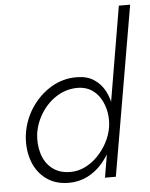

<svg xmlns="http://www.w3.org/2000/svg" viewBox="-55 -825 687 880"><g transform="rotate(-5 288.5 -385.5)"><path d="M525 -780 393 0H443L577 -780ZM49 -230Q41 -166 59 -111.5Q77 -57 120 -24Q163 9 227 9Q273 9 312 -10.5Q351 -30 380.5 -64Q410 -98 429.5 -140.5Q449 -183 456 -230Q462 -274 456.5 -316.5Q451 -359 433 -393.5Q415 -428 383 -449Q351 -470 305 -470Q241 -471 186.5 -438.5Q132 -406 95.5 -351.5Q59 -297 49 -230ZM101 -230Q110 -283 139.5 -327Q169 -371 212.5 -396.5Q256 -422 307 -421Q342 -420 367.5 -403.5Q393 -387 409 -359.5Q425 -332 431 -298.5Q437 -265 432 -230Q426 -193 408 -159Q390 -125 363.5 -98Q337 -71 305 -55.5Q273 -40 238 -40Q187 -40 154 -66.5Q121 -93 108 -136.5Q95 -180 101 -230Z"/></g></svg>

Font: Jost Light
Style: Italic
Weight: 300
Italic angle: -5°
Version: Version 3.710